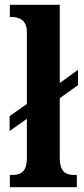

<svg xmlns="http://www.w3.org/2000/svg" viewBox="-20 -780 349 800"><path d="M21 0H300V-51H290C254 -51 229 -64 229 -123V-371L305 -425V-489L229 -434V-760H21V-709H30C53 -709 92 -701 92 -647V-347L20 -296V-234L92 -285V-123C92 -64 67 -51 30 -51H21Z"/></svg>

Font: Noto Serif Georgian Condensed Bold
Style: Regular
Weight: 700
Width: 3
Designer: Monotype Design Team, Akaki Razmadze
Foundry: Google LLC
Version: Version 2.003